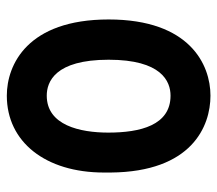

<svg xmlns="http://www.w3.org/2000/svg" viewBox="-58 -574 652 577"><g transform="rotate(90 268.5 -286.0)"><path d="M268 -592C175 -592 39 -530 39 -286C39 -42 175 20 268 20C407 20 499 -96 499 -272C499 -274 499 -288 499 -292C497 -536 360 -592 268 -592ZM268 -100C227 -100 160 -124 160 -286C160 -445 225 -472 268 -472C357 -472 379 -381 379 -285C379 -200 357 -100 268 -100Z"/></g></svg>

Font: LS
Style: Bold
Weight: 700
Designer: BSozoo
Foundry: BSozoo
Version: Version 001.000